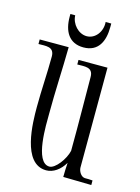

<svg xmlns="http://www.w3.org/2000/svg" viewBox="-101 -738 503 691"><g transform="rotate(15 150.5 -393.0)"><path d="M203 -105 308 -103V-120C298 -121 289 -121 279 -121C264 -122 254 -141 254 -154L255 -526H147V-509C173 -509 205 -515 205 -478C205 -403 207 -311 206 -203C199 -171 167 -128 145 -128C89 -128 95 -274 95 -311C95 -394 100 -478 101 -561H-7V-544C19 -544 51 -550 51 -513C51 -450 46 -387 46 -323C46 -267 47 -112 137 -112C163 -112 188 -129 205 -158C204 -141 203 -123 203 -105ZM206 -683C209 -649 186 -616 153 -616C122 -616 95 -646 94 -678H76C76 -675 76 -671 76 -668C76 -614 98 -574 152 -574C207 -574 227 -616 227 -670C227 -674 227 -679 227 -683Z"/></g></svg>

Font: Bigelow Rules
Style: Regular
Weight: 400
Designer: Astigmatic (AOETI)
Foundry: Astigmatic (AOETI)
Version: Version 1.000